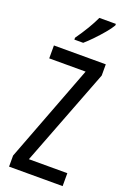

<svg xmlns="http://www.w3.org/2000/svg" viewBox="-176 -1002 713 1061"><g transform="rotate(20 180.5 -471.5)"><path d="M341 0H26V-65L244 -638H30V-714H335V-648L115 -76H341ZM311 -934Q299 -913 275 -884.5Q251 -856 224.5 -828.5Q198 -801 177 -783H125V-794Q183 -876 214 -943H311Z"/></g></svg>

Font: Noto Sans Bengali ExtraCondensed
Style: Regular
Weight: 400
Width: 2
Designer: Jelle Bosma - Monotype Design Team
Foundry: Monotype Imaging Inc.
Version: Version 2.003; ttfautohint (v1.8.4.7-5d5b)